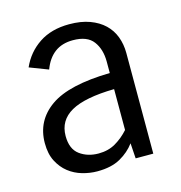

<svg xmlns="http://www.w3.org/2000/svg" viewBox="-89 -635 684 726"><g transform="rotate(-15 253.0 -272.5)"><path d="M357 0 353 -60Q331 -30 295.5 -10Q260 10 205 10Q176 10 146.5 1.5Q117 -7 93.5 -25.5Q70 -44 55 -73Q40 -102 40 -144Q40 -232 112.5 -283Q185 -334 346 -337V-382Q346 -430 322.5 -461.5Q299 -493 243 -493Q200 -493 171.5 -471.5Q143 -450 128 -409L55 -437Q79 -491 127 -523Q175 -555 245 -555Q291 -555 325 -542.5Q359 -530 381.5 -508.5Q404 -487 415 -457.5Q426 -428 426 -394V0ZM227 -54Q265 -54 294 -71Q323 -88 346 -114V-274Q231 -272 177 -241.5Q123 -211 123 -150Q123 -99 153.5 -76.5Q184 -54 227 -54Z"/></g></svg>

Font: Carrois Gothic
Style: Regular
Weight: 400
Designer: Ralph du Carrois
Foundry: Ralph du Carrois
Version: Version 1.002